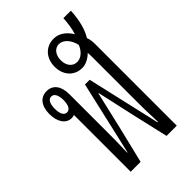

<svg xmlns="http://www.w3.org/2000/svg" viewBox="-207 -759 837 837"><g transform="rotate(-45 211.5 -340.5)"><path d="M85 0H146L186 -165C200 -225 215 -288 227 -341H229C241 -288 255 -225 268 -165L306 0H369V-505C369 -519 367 -535 362 -547C382 -579 394 -624 397 -681H351C349 -650 345 -621 337 -596C316 -630 289 -648 257 -648C208 -648 174 -611 174 -558C174 -506 207 -469 256 -469C278 -469 301 -481 319 -499C320 -487 320 -476 320 -465V-205C320 -164 320 -136 323 -70H320L242 -410H213L135 -70H133C135 -129 135 -148 135 -205V-428C135 -479 112 -508 74 -508C36 -508 12 -479 12 -428C12 -379 35 -347 69 -347C75 -347 80 -348 85 -350C85 -344 85 -337 85 -329ZM259 -503C231 -503 213 -526 213 -559C213 -592 231 -615 257 -615C284 -615 308 -588 316 -551C305 -523 283 -503 259 -503ZM72 -379C55 -379 45 -396 45 -428C45 -458 54 -477 72 -477C89 -477 99 -459 99 -428C99 -397 89 -379 72 -379Z"/></g></svg>

Font: Noto Sans Thai Looped UI Condensed Light
Style: Regular
Weight: 300
Width: 3
Designer: Cadson Demak Team
Foundry: Cadson Demak Co., Ltd.
Version: Version 1.000